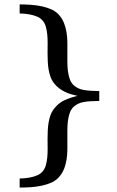

<svg xmlns="http://www.w3.org/2000/svg" viewBox="-20 -724 528 867"><path d="M428.2 -268.1Q384.8 -268.1 357.4 -263.2Q330.1 -258.3 312 -241.2Q300.3 -230 294.4 -212.4Q288.6 -194.8 286.4 -175.3Q284.2 -155.8 284.2 -135.7V-49.8Q284.2 -25.9 280.5 -2.9Q276.9 20 268.3 40.8Q259.8 61.5 243.2 79.1Q230.5 92.3 211.9 100.6Q193.4 108.9 170.4 114Q147.5 119.1 121.6 121.1Q95.7 123 68.8 123V82Q75.2 82 88.4 81.1Q101.6 80.1 116.9 77.1Q132.3 74.2 147 68.1Q161.6 62 170.9 51.8Q181.6 40.5 186.5 23.9Q191.4 7.3 193.4 -12.5Q195.3 -32.2 195.1 -53.7Q194.8 -75.2 194.8 -96.2Q194.8 -113.3 195.6 -132.1Q196.3 -150.9 199.2 -169.2Q202.1 -187.5 208 -203.9Q213.9 -220.2 224.1 -232.9Q243.7 -258.8 271.5 -271.5Q299.3 -284.2 330.1 -291Q314.5 -294.4 299.8 -298.8Q285.2 -303.2 271.5 -310.1Q257.8 -316.9 245.8 -326.2Q233.9 -335.4 224.1 -348.1Q213.9 -360.8 208 -377.2Q202.1 -393.6 199.2 -411.9Q196.3 -430.2 195.6 -449Q194.8 -467.8 194.8 -484.9Q194.8 -505.9 195.1 -527.3Q195.3 -548.8 193.4 -568.6Q191.4 -588.4 186.5 -605Q181.6 -621.6 170.9 -632.8Q161.6 -643.1 147 -649.2Q132.3 -655.3 116.9 -658.2Q101.6 -661.1 88.4 -662.1Q75.2 -663.1 68.8 -663.1V-704.1Q95.7 -704.1 121.6 -702.1Q147.5 -700.2 170.4 -695.1Q193.4 -689.9 211.9 -681.6Q230.5 -673.3 243.2 -660.2Q259.8 -642.6 268.3 -621.6Q276.9 -600.6 280.5 -577.9Q284.2 -555.2 284.2 -530.8V-445.3Q284.2 -425.3 286.4 -405.8Q288.6 -386.2 294.4 -368.7Q300.3 -351.1 312 -339.8Q330.1 -322.8 357.4 -317.9Q384.8 -313 428.2 -313Z"/></svg>

Font: BabelStone Ogham Lithic
Style: Regular
Weight: 400
Designer: Andrew West
Foundry: BabelStone
Version: Version 1.02 March 14, 2022